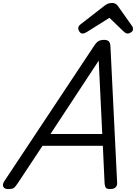

<svg xmlns="http://www.w3.org/2000/svg" viewBox="-72 -1271 924 1305"><path d="M-16 14Q-42 14 -49.5 -1.5Q-57 -17 -43 -39L568 -960Q583 -983 597.5 -991.5Q612 -1000 637 -1000Q656 -1000 667 -990.5Q678 -981 679 -949L724 -31Q726 -11 714.5 1.5Q703 14 677 14Q655 14 648 5.5Q641 -3 639 -23L627 -280H217L49 -26Q32 0 21 7Q10 14 -16 14ZM271 -360H623L599 -859ZM489 -1043Q477 -1043 468.5 -1055Q460 -1067 460 -1078Q460 -1088 463.5 -1093Q467 -1098 471 -1102L633 -1228Q648 -1241 661.5 -1246Q675 -1251 691 -1251Q704 -1251 714.5 -1244.5Q725 -1238 733 -1225L825 -1095Q830 -1088 831 -1082.5Q832 -1077 832 -1072Q832 -1060 819 -1051.5Q806 -1043 797 -1043Q787 -1043 779.5 -1048Q772 -1053 765 -1060L672 -1150L519 -1054Q512 -1050 504.5 -1046.5Q497 -1043 489 -1043Z"/></svg>

Font: Playwrite CZ
Style: Regular
Weight: 400
Designer: Veronika Burian, José Scaglione
Foundry: TypeTogether
Version: Version 1.002